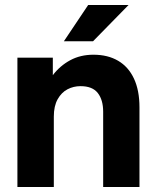

<svg xmlns="http://www.w3.org/2000/svg" viewBox="-20 -752 631 772"><path d="M50 -520H192.4V-449.8Q221 -487.4 262.1 -509.7Q303.2 -532 355.8 -532Q413.4 -532 454.9 -507.7Q496.4 -483.4 518.6 -436Q540.8 -388.6 540.8 -320.4V0H394.8V-302.8Q394.8 -350.4 373.2 -378Q351.6 -405.6 303.8 -405.6Q275.6 -405.6 251.4 -393Q227.2 -380.4 211.8 -353Q196.4 -325.6 196.4 -283.2V0H50ZM334.6 -732H497L354 -586H236.8Z"/></svg>

Font: Aspekta Variable
Style: Regular
Weight: 400
Designer: Ivo Dolenc
Version: Version 2.100